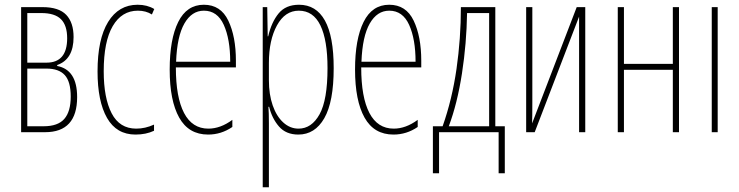

<svg xmlns="http://www.w3.org/2000/svg" viewBox="-20 -557 3112 809"><path d="M221 -283V-279Q305 -263 305 -148Q305 0 170 0H69V-527H159Q228 -527 259 -494.5Q290 -462 290 -401Q290 -307 221 -283ZM154 -502H95V-293H176Q263 -293 263 -396Q263 -450 237 -476Q211 -502 154 -502ZM176 -268H95V-25H164Q224 -25 251 -56Q278 -87 278 -150Q278 -213 253 -240.5Q228 -268 176 -268Z M391 -256Q391 -392 435.5 -464.5Q480 -537 560 -537Q600 -537 630 -519L620 -496Q595 -512 561 -512Q493 -512 455 -447Q417 -382 417 -257Q417 -144 450.5 -79.5Q484 -15 554 -15Q592 -15 629 -32V-6Q595 10 551 10Q471 10 431 -60Q391 -130 391 -256Z M974 -301V-273H721Q721 -147 755.5 -81Q790 -15 858 -15Q909 -15 959 -52V-22Q912 10 857 10Q775 10 735 -61.5Q695 -133 695 -264Q695 -392 731 -464.5Q767 -537 839 -537Q910 -537 942 -470Q974 -403 974 -301ZM722 -297H950Q950 -392 923 -452Q896 -512 839 -512Q788 -512 757 -458Q726 -404 722 -297Z M1386 -270Q1386 -128 1346.5 -59Q1307 10 1237 10Q1185 10 1155.5 -24Q1126 -58 1114 -107H1111Q1113 -83 1113 -37V232H1087V-527H1106L1108 -404H1110Q1124 -464 1154 -500.5Q1184 -537 1240 -537Q1312 -537 1349 -470.5Q1386 -404 1386 -270ZM1113 -292V-219Q1113 -159 1129 -113Q1145 -67 1173.5 -41Q1202 -15 1238 -15Q1293 -15 1326.5 -75.5Q1360 -136 1360 -270Q1360 -388 1330 -450Q1300 -512 1239 -512Q1181 -512 1147 -450Q1113 -388 1113 -292Z M1755 -301V-273H1502Q1502 -147 1536.5 -81Q1571 -15 1639 -15Q1690 -15 1740 -52V-22Q1693 10 1638 10Q1556 10 1516 -61.5Q1476 -133 1476 -264Q1476 -392 1512 -464.5Q1548 -537 1620 -537Q1691 -537 1723 -470Q1755 -403 1755 -301ZM1503 -297H1731Q1731 -392 1704 -452Q1677 -512 1620 -512Q1569 -512 1538 -458Q1507 -404 1503 -297Z M2067 -25H2107V173H2081V0H1830V173H1804V-25H1845Q1885 -138 1903.5 -266.5Q1922 -395 1922 -527H2067ZM1948 -502Q1946 -374 1926.5 -247.5Q1907 -121 1871 -25H2041V-502Z M2223 -125Q2223 -63 2222 -37L2410 -527H2446V0H2420V-380V-452V-487L2233 0H2197V-527H2223Z M2609 -288H2815V-527H2841V0H2815V-263H2609V0H2583V-527H2609Z M2979 0V-527H3004V0Z"/></svg>

Font: Noto Sans Display Thin Cond
Style: Regular
Weight: 250
Width: 3
Designer: Monotype Design team
Foundry: Monotype Imaging Inc.
Version: Version 1.000